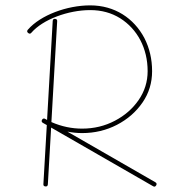

<svg xmlns="http://www.w3.org/2000/svg" viewBox="-20 -686 680 715"><path d="M136.7 -240.2C133.8 -235.4 134.8 -231.4 139.6 -228.5L154.3 -220.2L141.6 -0.5C141.1 4.9 143.6 7.8 149.4 8.3C154.8 8.8 157.7 6.3 158.2 0.5L170.4 -210.9L549.8 7.3C554.7 10.3 558.6 9.3 561.5 4.4C564.5 -0.5 563.5 -4.4 558.6 -7.3L231 -195.8C249 -192.4 267.6 -190.4 285.6 -190.4C332.5 -190.4 376 -200.7 415.5 -221.2C455.1 -241.7 486.8 -269.5 510.7 -304.2C534.7 -338.9 546.4 -377.9 546.4 -420.9C546.4 -466.3 536.6 -507.3 517.6 -544.4C478.5 -618.2 407.2 -666 315.9 -666C229.5 -666 131.3 -629.9 84 -575.7C80.1 -571.3 80.1 -566.9 84.5 -563.5C88.9 -559.6 93.3 -559.6 96.7 -564C139.2 -613.3 233.4 -648.4 315.9 -648.4C357.9 -648.4 395 -638.2 427.2 -618.2C491.7 -577.6 529.8 -506.3 529.8 -420.9C529.8 -381.8 518.6 -346.2 496.6 -314C474.1 -281.2 444.3 -255.4 407.7 -236.3C370.6 -216.8 330.1 -207 285.6 -207C248.5 -207 210 -214.4 171.4 -231.4L192.9 -606.9C193.4 -612.3 190.9 -615.2 185.1 -615.7C179.7 -616.2 176.8 -613.8 176.3 -607.9L155.3 -239.3C152.8 -240.7 150.9 -241.7 148.4 -243.2H147.9L147.5 -243.7C143.1 -245.6 139.2 -244.6 136.7 -240.2Z"/></svg>

Font: Mikhak Thin
Style: Regular
Weight: 100
Designer: Amin Abedi
Version: Version 3.2